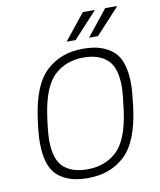

<svg xmlns="http://www.w3.org/2000/svg" viewBox="-97 -971 882 1057"><g transform="rotate(-10 344.5 -442.5)"><path d="M306 10Q200 10 140.5 -42.5Q81 -95 81 -228Q81 -277 92 -356Q117 -545 198.5 -620.5Q280 -696 402 -696H407Q513 -696 572.5 -643.5Q632 -591 632 -458Q632 -418 621 -330Q597 -141 515.5 -65.5Q434 10 311 10ZM566 -318Q579 -415 579 -454Q579 -562 531 -605Q483 -648 399 -648Q300 -648 235 -587Q170 -526 147 -368Q134 -279 134 -232Q134 -124 181.5 -81Q229 -38 314 -38Q414 -38 479 -99Q544 -160 566 -318ZM503 -895 504 -892 373 -750H323L439 -895ZM628 -895 629 -892 498 -750H448L564 -895Z"/></g></svg>

Font: Chivo Thin Italic
Style: Regular
Weight: 100
Italic angle: -8.05°
Designer: Hector Gatti
Foundry: Omnibus-Type
Version: Version 1.007